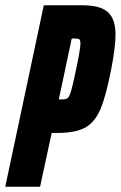

<svg xmlns="http://www.w3.org/2000/svg" viewBox="-37 -708 458 728"><path d="M129 -688H275Q344 -688 372.5 -661.5Q401 -635 401 -578Q401 -530 385 -447Q365 -344 344 -294.5Q323 -245 286.5 -224.5Q250 -204 182 -204H159L115 0H-17ZM252 -447Q268 -523 268 -543Q268 -556 263.5 -559Q259 -562 247 -562H235L186 -331H198Q213 -331 219.5 -336Q226 -341 233 -364.5Q240 -388 252 -447Z"/></svg>

Font: Saira Ultra Condensed Black
Style: Italic
Weight: 900
Width: 1
Italic angle: -12°
Designer: Hector Gatti with collaboration of the Omnibus-Type team
Foundry: Omnibus-Type
Version: Version 1.001; ttfautohint (v1.8)